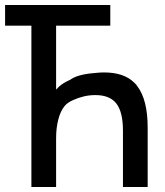

<svg xmlns="http://www.w3.org/2000/svg" viewBox="-38 -750 660 770"><path d="M87.9 -647H-17.6V-730H404.3V-647H187V-390.6Q197.8 -402.8 206.8 -409.4Q215.8 -416 228.5 -422.9Q235.4 -426.8 238.5 -427.7Q241.7 -428.7 252 -435.5Q282.2 -453.6 356 -458.5Q362.3 -459 367.4 -459.2Q372.6 -459.5 379.4 -459.5Q459 -459.5 500.5 -418.5Q504.9 -414.6 508.3 -410.4Q511.7 -406.2 512.7 -404.3Q554.2 -349.6 554.2 -238.3V0H455.1V-225.6Q455.1 -300.8 428.7 -334.7Q402.3 -368.7 344.7 -368.7Q320.3 -368.7 297.9 -363.3Q275.4 -357.9 253.9 -348.1Q242.7 -342.8 235.1 -337.6Q227.5 -332.5 220.7 -324.2Q204.6 -304.7 195.8 -270.8Q187 -236.8 187 -195.8V0H87.9Z"/></svg>

Font: Vazir Code Hack
Style: Code-Hack
Weight: 400
Foundry: DejaVu fonts team - Redesigned by Saber Rastikerdar
Version: Version 1.1.2